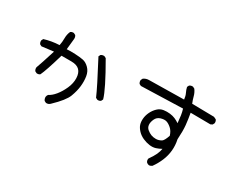

<svg xmlns="http://www.w3.org/2000/svg" viewBox="-102 -1243 2204 1777"><g transform="rotate(30 1000.0 -355.0)"><path d="M446.3 39.1 426.8 29.3Q415 13.7 415 -7.8Q417 -23.4 426.8 -35.2Q460 -50.8 493.2 -91.3Q526.4 -131.8 551.8 -188.5Q577.1 -245.1 575.2 -299.8Q573.2 -354.5 544.9 -382.8Q516.6 -411.1 457 -411.1Q397.5 -411.1 352.5 -411.1Q297.9 -223.6 269.5 -165Q255.9 -153.3 234.4 -155.3L214.8 -165Q203.1 -180.7 205.1 -202.1Q224.6 -252.9 273.4 -409.2L148.4 -393.6L128.9 -403.3Q117.2 -418.9 119.1 -440.4L128.9 -460Q166 -471.7 206.1 -478.5Q246.1 -485.4 288.1 -487.3Q295.9 -524.4 295.9 -565.4Q295.9 -606.4 311.5 -640.6Q325.2 -652.3 346.7 -650.4L366.2 -640.6Q377.9 -625 376 -602.5L364.3 -487.3Q399.4 -490.2 453.1 -487.8Q506.8 -485.4 541 -478.5Q575.2 -471.7 606.4 -440.4Q637.7 -409.2 645.5 -360.4Q653.3 -311.5 647.5 -256.8Q641.6 -202.1 618.2 -139.6Q594.7 -77.1 491.2 21.5Q473.6 41 446.3 39.1ZM843.8 -223.6 824.2 -233.4Q787.1 -321.3 651.4 -577.1L661.1 -596.7Q676.8 -608.4 698.2 -606.4L717.8 -596.7Q863.3 -344.7 888.7 -252.9L878.9 -233.4Q865.2 -221.7 843.8 -223.6Z M1561.5 62.5Q1545.9 60.5 1534.2 50.8Q1520.5 35.2 1524.4 11.7Q1559.6 -39.1 1573.2 -69.3Q1586.9 -99.6 1592.8 -131.8Q1565.4 -116.2 1536.1 -106.9Q1506.8 -97.7 1470.7 -102.5Q1434.6 -107.4 1398.4 -123.5Q1362.3 -139.6 1336.9 -167Q1311.5 -194.3 1302.7 -221.7Q1293.9 -249 1296.9 -284.2Q1299.8 -319.3 1316.4 -354.5Q1333 -389.6 1360.4 -416Q1387.7 -442.4 1422.9 -447.3Q1458 -452.1 1490.2 -448.2Q1522.5 -444.3 1546.9 -433.6Q1571.3 -422.9 1594.7 -407.2Q1590.8 -452.1 1585.9 -485.4Q1581.1 -518.6 1571.3 -549.8L1128.9 -536.1L1109.4 -545.9Q1097.7 -561.5 1099.6 -583L1109.4 -602.5Q1134.8 -621.1 1168 -621.1L1538.1 -627Q1534.2 -664.1 1521.5 -689.5Q1508.8 -714.8 1502.9 -742.2L1512.7 -761.7Q1528.3 -773.4 1549.8 -771.5L1569.3 -761.7Q1590.8 -732.4 1599.6 -698.2Q1608.4 -664.1 1622.1 -630.9L1857.4 -627L1882.8 -615.2Q1894.5 -600.6 1892.6 -579.1L1882.8 -559.6L1863.3 -549.8L1651.4 -551.8Q1663.1 -487.3 1668.9 -429.7Q1674.8 -372.1 1668.9 -278.3Q1681.6 -219.7 1676.3 -162.6Q1670.9 -105.5 1648.4 -51.8Q1626 2 1590.8 50.8Q1577.1 60.5 1561.5 62.5ZM1551.8 -198.2Q1571.3 -211.9 1590.8 -270.5Q1577.1 -315.4 1548.8 -339.8Q1520.5 -364.3 1496.1 -371.1Q1471.7 -377.9 1436 -367.2Q1400.4 -356.4 1385.3 -322.3Q1370.1 -288.1 1373 -260.7Q1376 -233.4 1397.5 -215.8Q1418.9 -198.2 1441.4 -189.5Q1463.9 -180.7 1493.2 -180.7Q1522.5 -180.7 1551.8 -198.2Z"/></g></svg>

Font: JasonHandwriting2
Style: Regular
Weight: 400
Version: Version 1.05.10